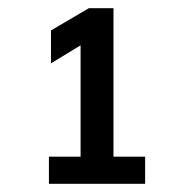

<svg xmlns="http://www.w3.org/2000/svg" viewBox="-20 -732 420 467"><path d="M176 -323V-648L211 -643L104 -578V-658L196 -712H256V-323ZM99 -285V-351H333V-285Z"/></svg>

Font: Muli Medium
Style: Regular
Weight: 500
Designer: Vernon Adams
Foundry: Vernon Adams
Version: Version 2.100; ttfautohint (v1.8.1.43-b0c9)